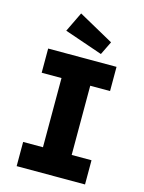

<svg xmlns="http://www.w3.org/2000/svg" viewBox="-137 -1024 829 1104"><g transform="rotate(15 277.5 -472.0)"><path d="M74 0V-144H192V-556H74V-700H481V-556H363V-144H481V0ZM375 -748 148 -826 205 -944 414 -828Z"/></g></svg>

Font: Readex Pro
Style: Bold
Weight: 700
Designer: Bonnie Shaver-Troup, Thomas Jockin
Foundry: Lexend
Version: Version 1.203; ttfautohint (v1.8.3)